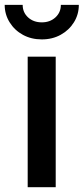

<svg xmlns="http://www.w3.org/2000/svg" viewBox="-46 -783 350 803"><path d="M69.8 0V-545.9H187V0ZM128.9 -618.2Q85 -618.2 50 -637.2Q15.1 -656.2 -5.6 -689.5Q-26.4 -722.7 -26.4 -762.7H48.8Q48.8 -731 71.5 -710.2Q94.2 -689.5 128.9 -689.5Q163.1 -689.5 185.8 -710.2Q208.5 -731 208.5 -762.7H283.7Q283.7 -722.7 263.2 -689.7Q242.7 -656.7 207.8 -637.5Q172.9 -618.2 128.9 -618.2Z"/></svg>

Font: Inter Cardless
Style: Medium
Weight: 500
Designer: Rasmus Andersson
Foundry: rsms
Version: Version 4.001;git-9221beed3